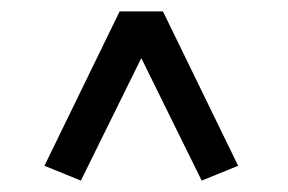

<svg xmlns="http://www.w3.org/2000/svg" viewBox="-20 -707 506 337"><path d="M122 -390 58 -416 190 -687H266L398 -416L334 -390L228 -605Z"/></svg>

Font: Wittgenstein
Style: Italic
Weight: 400
Italic angle: -11°
Designer: Jörg Drees
Foundry: Jörg Drees
Version: Version 1.500